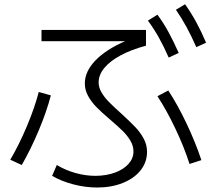

<svg xmlns="http://www.w3.org/2000/svg" viewBox="-20 -838 978 883"><path d="M219.7 -29.3 241.2 -79.1Q281.2 -55.2 327.4 -42.2Q373.5 -29.3 419.9 -29.3Q469.7 -29.8 509.3 -44.4Q548.8 -59.1 571.3 -84.5Q593.8 -109.9 593.8 -141.6Q593.8 -167 579.8 -190.7Q565.9 -214.4 544.2 -235.8Q522.5 -257.3 486.3 -288.1Q447.8 -320.8 423.8 -345.2Q399.9 -369.6 385 -397Q370.1 -424.3 370.1 -454.1Q370.1 -509.3 418.7 -559.8Q467.3 -610.4 555.2 -648.4H170.9V-700.2H651.4V-627.9Q584 -609.9 534.9 -583.5Q485.8 -557.1 459.7 -525.4Q433.6 -493.7 433.6 -459Q433.6 -435.5 447 -412.8Q460.4 -390.1 481 -369.1Q501.5 -348.1 538.1 -315.4Q579.1 -277.8 602.3 -253.4Q625.5 -229 640.9 -200.4Q656.2 -171.9 656.2 -139.6Q656.2 -92.3 626.7 -54.9Q597.2 -17.6 544.7 3.4Q492.2 24.4 426.8 24.4Q373 24.4 317.6 10Q262.2 -4.4 219.7 -29.3ZM158.2 -415 213.9 -399.4Q194.3 -324.2 158.4 -238.8Q122.6 -153.3 80.1 -79.1L27.3 -103.5Q67.9 -172.4 103.5 -257.1Q139.2 -341.8 158.2 -415ZM704.1 -395.5 753.9 -421.9Q796.9 -356.4 837.9 -270Q878.9 -183.6 906.2 -101.6L851.6 -84Q826.7 -162.1 786.6 -246.3Q746.6 -330.6 704.1 -395.5ZM660.2 -743.2 704.1 -770.5Q732.4 -731.9 754.6 -691.2Q776.9 -650.4 801.8 -594.7L755.9 -573.2Q732.4 -626.5 709.7 -666.7Q687 -707 660.2 -743.2ZM789.1 -793 831.1 -818.4Q860.4 -776.9 883.3 -734.6Q906.2 -692.4 927.7 -641.6L882.8 -621.1Q859.9 -673.3 837.6 -714.1Q815.4 -754.9 789.1 -793Z"/></svg>

Font: Pretendard JP Light
Style: Regular
Weight: 300
Designer: Base glyphs from Inter by Rasmus Andersson; Hangeul glyphs from Noto Sans CJK(Source Han Sans) by Jang Soo-young and Kan
Foundry: Kil Hyung-jin
Version: Version 1.309